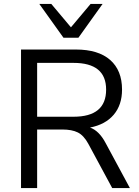

<svg xmlns="http://www.w3.org/2000/svg" viewBox="-20 -957 709 977"><path d="M87 0V-705H366Q480 -705 540.5 -652Q601 -599 601 -501Q601 -423 558.5 -373Q516 -323 438 -308Q484 -292 517 -230L641 0H551L429 -226Q406 -268 376 -283Q346 -298 297 -298H169V0ZM169 -363H354Q520 -363 520 -501Q520 -637 354 -637H169ZM303 -765 180 -937H241L341 -818L441 -937H502L379 -765Z"/></svg>

Font: Nunito Sans
Style: Regular
Weight: 400
Designer: Vernon Adams
Foundry: Vernon Adams
Version: Version 3.101; ttfautohint (v1.8.4.7-5d5b);gftools[0.9.27]